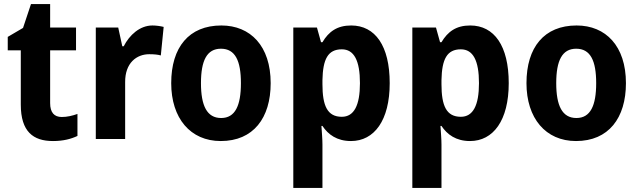

<svg xmlns="http://www.w3.org/2000/svg" viewBox="-20 -682 3135 942"><path d="M283 -108C246 -108 226 -130 226 -176V-435H353V-547H226V-662H132L93 -545L18 -501V-435H82V-169C82 -36 143 10 240 10C290 10 328 0 360 -15V-123C335 -114 309 -108 283 -108Z M728 -557C666 -557 615 -510 587 -455H580L560 -547H450V0H594V-278C593 -374 651 -416 712 -416C737 -416 755 -414 769 -410L783 -550C767 -554 746 -557 728 -557Z M1308 -274C1308 -456 1209 -557 1066 -557C907 -557 820 -450 820 -274C820 -102 914 10 1063 10C1223 10 1308 -103 1308 -274ZM966 -274C966 -385 995 -443 1064 -443C1134 -443 1162 -384 1162 -274C1162 -164 1134 -103 1065 -103C995 -103 966 -164 966 -274Z M1703 -557C1634 -557 1593 -527 1562 -475H1555L1535 -547H1419V240H1562V27C1562 -1 1559 -33 1557 -64H1562C1590 -22 1633 10 1702 10C1816 10 1892 -91 1892 -274C1892 -457 1821 -557 1703 -557ZM1657 -440C1717 -440 1746 -385 1746 -274C1746 -165 1717 -109 1657 -109C1586 -109 1562 -163 1562 -269V-289C1564 -392 1589 -440 1657 -440Z M2287 -557C2218 -557 2177 -527 2146 -475H2139L2119 -547H2003V240H2146V27C2146 -1 2143 -33 2141 -64H2146C2174 -22 2217 10 2286 10C2400 10 2476 -91 2476 -274C2476 -457 2405 -557 2287 -557ZM2241 -440C2301 -440 2330 -385 2330 -274C2330 -165 2301 -109 2241 -109C2170 -109 2146 -163 2146 -269V-289C2148 -392 2173 -440 2241 -440Z M3051 -274C3051 -456 2952 -557 2809 -557C2650 -557 2563 -450 2563 -274C2563 -102 2657 10 2806 10C2966 10 3051 -103 3051 -274ZM2709 -274C2709 -385 2738 -443 2807 -443C2877 -443 2905 -384 2905 -274C2905 -164 2877 -103 2808 -103C2738 -103 2709 -164 2709 -274Z"/></svg>

Font: Noto Sans Myanmar UI SemiCondensed
Style: Bold
Weight: 700
Width: 4
Designer: Monotype Design Team
Foundry: Monotype Imaging Inc.
Version: Version 2.103